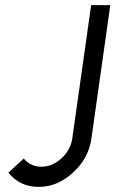

<svg xmlns="http://www.w3.org/2000/svg" viewBox="-20 -720 452 752"><path d="M337 -700 263 -177Q256 -132 221 -100Q185 -67 142 -67Q100 -67 73 -99L13 -44Q57 12 132 12Q205 12 266 -44Q327 -100 338 -177L412 -700Z"/></svg>

Font: Unageo
Style: Regular-Italic
Weight: 400
Designer: Richard Sepsi
Foundry: Richard Sepsi
Version: Version 2.000